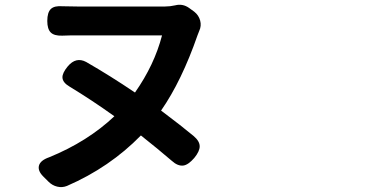

<svg xmlns="http://www.w3.org/2000/svg" viewBox="-20 -725 1540 791"><path d="M179.7 23.4 158.2 2Q134.8 -21.5 140.6 -43Q146.5 -64.5 182.6 -77.1Q340.8 -141.6 451.2 -246.1Q358.4 -312.5 266.6 -368.2Q238.3 -384.8 237.3 -405.3Q236.3 -423.8 258.8 -451.2Q293 -492.2 335 -469.7Q433.6 -413.1 536.1 -343.8Q616.2 -458 647.5 -579.1H297.9Q289.1 -579.1 269.5 -579.1Q247.1 -578.1 236.3 -578.1Q203.1 -577.1 189 -591.3Q174.8 -605.5 174.8 -638.7Q174.8 -673.8 189.5 -688Q204.1 -702.1 238.3 -699.2Q248 -699.2 268.6 -698.7Q289.1 -698.2 297.9 -698.2H478.5H660.2Q680.7 -698.2 702.1 -703.1Q732.4 -710.9 758.8 -692.4L780.3 -676.8Q798.8 -662.1 804.7 -640.1Q810.5 -618.2 800.8 -597.7Q797.9 -591.8 793.9 -580.1Q728.5 -391.6 643.6 -269.5Q730.5 -204.1 777.3 -165Q802.7 -143.6 802.7 -122.1Q802.7 -101.6 780.3 -74.2Q755.9 -45.9 735.4 -43Q711.9 -40 686.5 -63.5Q630.9 -111.3 560.5 -167Q431.6 -35.2 255.9 41Q236.3 48.8 215.8 43.9Q195.3 39.1 179.7 23.4Z"/></svg>

Font: Bpmf GenSen Rounded B
Style: B
Weight: 700
Foundry: But Ko
Version: Version 1.320